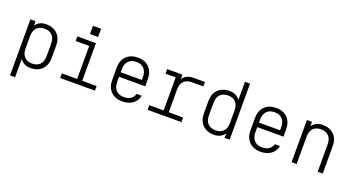

<svg xmlns="http://www.w3.org/2000/svg" viewBox="-56 -1453 4312 2349"><g transform="rotate(20 2100.0 -278.5)"><path d="M103 -550H169V-492Q191 -524 225 -542Q259 -560 306 -560Q399 -560 454 -505Q509 -450 509 -356V-194Q509 -100 454 -45Q399 10 306 10Q259 10 225 -8Q191 -26 169 -58V180H103ZM306 -502Q242 -502 205.5 -464Q169 -426 169 -356V-194Q169 -124 205.5 -86Q242 -48 306 -48Q371 -48 407 -86Q443 -124 443 -194V-356Q443 -426 407 -464Q371 -502 306 -502Z M691 0V-60H890V-490H714V-550H956V-60H1143V0ZM849 -737H955V-630H849Z M1501 10Q1406 10 1351.5 -45.5Q1297 -101 1297 -194V-356Q1297 -449 1352 -504.5Q1407 -560 1501 -560Q1594 -560 1648.5 -504.5Q1703 -449 1703 -356V-260H1362V-194Q1362 -125 1398 -86Q1434 -47 1501 -47Q1555 -47 1589.5 -70.5Q1624 -94 1636 -137H1702Q1689 -69 1635.5 -29.5Q1582 10 1501 10ZM1362 -319H1638V-356Q1638 -425 1602.5 -464.5Q1567 -504 1501 -504Q1434 -504 1398 -465Q1362 -426 1362 -356Z M1829 0V-60H2016V-490H1884V-550H2082V-492Q2103 -524 2137.5 -542Q2172 -560 2219 -560H2372V-502H2219Q2155 -502 2118.5 -464Q2082 -426 2082 -356V-60H2269V0Z M2897 0H2831V-58Q2810 -26 2775.5 -8Q2741 10 2694 10Q2601 10 2546 -45Q2491 -100 2491 -194V-356Q2491 -450 2546 -505Q2601 -560 2694 -560Q2741 -560 2775.5 -542Q2810 -524 2831 -492V-730H2897ZM2694 -502Q2630 -502 2593.5 -464Q2557 -426 2557 -356V-194Q2557 -124 2593.5 -86Q2630 -48 2694 -48Q2759 -48 2795 -86Q2831 -124 2831 -194V-356Q2831 -426 2795 -464Q2759 -502 2694 -502Z M3301 10Q3206 10 3151.5 -45.5Q3097 -101 3097 -194V-356Q3097 -449 3152 -504.5Q3207 -560 3301 -560Q3394 -560 3448.5 -504.5Q3503 -449 3503 -356V-260H3162V-194Q3162 -125 3198 -86Q3234 -47 3301 -47Q3355 -47 3389.5 -70.5Q3424 -94 3436 -137H3502Q3489 -69 3435.5 -29.5Q3382 10 3301 10ZM3162 -319H3438V-356Q3438 -425 3402.5 -464.5Q3367 -504 3301 -504Q3234 -504 3198 -465Q3162 -426 3162 -356Z M3703 0V-550H3769V-492Q3790 -524 3824.5 -542Q3859 -560 3906 -560Q3999 -560 4054 -505Q4109 -450 4109 -356V0H4043V-356Q4043 -426 4006.5 -464Q3970 -502 3906 -502Q3841 -502 3805 -464Q3769 -426 3769 -356V0Z"/></g></svg>

Font: Tiny ExtraLight
Style: Regular
Weight: 200
Monospace: yes
Designer: Philipp Nurullin, Konstantin Bulenkov
Foundry: JetBrains
Version: Version 2.251; ttfautohint (v1.8.4.7-5d5b)